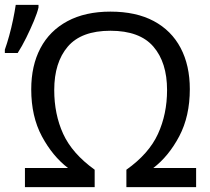

<svg xmlns="http://www.w3.org/2000/svg" viewBox="-28 -773 867 793"><path d="M428 -646Q308 -646 252 -580.5Q196 -515 196 -401Q196 -301 233 -220Q270 -139 363 -72V0H75V-79H253Q189 -128 145 -210Q101 -292 101 -404Q101 -502 139 -574Q177 -646 250.5 -685.5Q324 -725 428 -725Q534 -725 607 -686Q680 -647 718 -575Q756 -503 756 -405Q756 -293 712.5 -210.5Q669 -128 605 -79H782V0H494V-72Q587 -138 624.5 -220Q662 -302 662 -401Q662 -515 605.5 -580.5Q549 -646 428 -646ZM-8 -554V-568Q1 -593 10 -625.5Q19 -658 26 -692Q33 -726 37 -753H131V-742Q126 -720 112 -686.5Q98 -653 80.5 -617.5Q63 -582 45 -554Z"/></svg>

Font: Noto IKEA Latin
Style: Regular
Weight: 400
Designer: Monotype Design Team
Foundry: Monotype Imaging Inc.
Version: Version 1.0